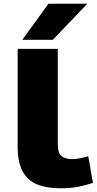

<svg xmlns="http://www.w3.org/2000/svg" viewBox="-20 -1003 520 1033"><path d="M291 -740V-227Q291 -177 312.5 -162Q334 -147 369 -147Q387 -147 408.5 -151Q430 -155 455 -162L480 -19Q442 -6 399.5 2Q357 10 306 10Q232 10 180.5 -10.5Q129 -31 102 -80.5Q75 -130 75 -217V-740ZM100 -789 241 -983H450L264 -789Z"/></svg>

Font: Georama ExtraExtended
Style: Bold
Weight: 700
Width: 8
Designer: Jean-Baptiste Levee
Foundry: Production Type
Version: Version 1.000